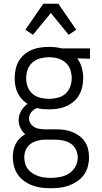

<svg xmlns="http://www.w3.org/2000/svg" viewBox="-20 -777 540 1020"><path d="M250 223Q225 223 200.5 220Q176 217 153 208.5Q130 200 109.5 185.5Q89 171 75 151Q61 131 54.5 106.5Q48 82 48 58Q48 40 51.5 21.5Q55 3 63.5 -13Q72 -29 85 -42Q98 -55 114 -64Q98 -78 88.5 -97.5Q79 -117 79 -138Q79 -164 92 -187Q105 -210 126 -225Q109 -236 95.5 -251Q82 -266 73.5 -284Q65 -302 61.5 -322Q58 -342 58 -362Q58 -385 63 -408.5Q68 -432 79.5 -452Q91 -472 109 -487.5Q127 -503 148.5 -512Q170 -521 193.5 -524.5Q217 -528 240 -528Q255 -528 270 -526.5Q285 -525 299 -522L307 -520H458V-465L390 -467Q407 -445 414.5 -417.5Q422 -390 422 -362Q422 -339 417 -316Q412 -293 400.5 -272.5Q389 -252 371 -237Q353 -222 331.5 -212.5Q310 -203 286.5 -199.5Q263 -196 240 -196Q224 -196 208.5 -197.5Q193 -199 177 -203Q168 -200 160.5 -194.5Q153 -189 147 -182Q141 -175 137.5 -166Q134 -157 134 -148Q134 -135 141 -123Q148 -111 159.5 -103.5Q171 -96 184 -93.5Q197 -91 210 -90H274Q296 -90 318 -87.5Q340 -85 361 -77Q382 -69 400 -56Q418 -43 430.5 -24.5Q443 -6 448 15.5Q453 37 453 60Q453 84 446.5 108Q440 132 425.5 152Q411 172 390.5 186Q370 200 347 208.5Q324 217 299.5 220Q275 223 250 223ZM240 -252Q263 -252 286 -257.5Q309 -263 327 -278.5Q345 -294 353 -316.5Q361 -339 361 -362Q361 -383 354.5 -404Q348 -425 333 -440Q318 -455 298 -463Q278 -471 257 -472L240 -473Q217 -473 194 -467Q171 -461 153 -445.5Q135 -430 127 -407.5Q119 -385 119 -362Q119 -339 127 -316.5Q135 -294 153 -278.5Q171 -263 194 -257.5Q217 -252 240 -252ZM250 168Q275 168 300.5 163Q326 158 347 144.5Q368 131 380.5 108Q393 85 393 60Q393 38 383.5 18Q374 -2 356 -14Q338 -26 316.5 -30.5Q295 -35 274 -35H213Q194 -34 175 -28.5Q156 -23 140.5 -11Q125 1 117 19.5Q109 38 109 58Q109 75 113.5 91.5Q118 108 128.5 121.5Q139 135 153.5 144Q168 153 184 158.5Q200 164 216.5 166Q233 168 250 168ZM155 -592 115 -619 210 -757H290L385 -619L345 -592L250 -708Z"/></svg>

Font: Iosevka SS18 Light
Style: Regular
Weight: 300
Monospace: yes
Designer: Belleve Invis
Foundry: Belleve Invis
Version: Version 25.1.1; ttfautohint (v1.8.4)